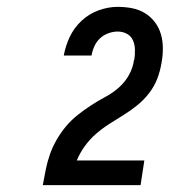

<svg xmlns="http://www.w3.org/2000/svg" viewBox="-20 -863 540 560"><path d="M105 -323V-324Q109 -346 113.5 -368.5Q118 -391 125.5 -412.5Q133 -434 145 -455Q157 -476 172.5 -494.5Q188 -513 207 -528Q226 -543 246 -556Q266 -569 287.5 -580.5Q309 -592 327 -608Q345 -624 356.5 -645Q368 -666 371 -689Q372 -689 372 -689.5Q372 -690 372 -690Q374 -705 373.5 -719.5Q373 -734 367.5 -746Q362 -758 350 -764.5Q338 -771 323 -771Q310 -771 296 -766Q282 -761 271.5 -751Q261 -741 255 -727.5Q249 -714 247 -701H166Q171 -729 183.5 -755.5Q196 -782 218 -802.5Q240 -823 268 -833Q296 -843 323 -843Q345 -843 365.5 -839Q386 -835 403 -824.5Q420 -814 432 -798Q444 -782 449.5 -762.5Q455 -743 455 -721.5Q455 -700 451 -679Q447 -655 438.5 -633Q430 -611 415 -591.5Q400 -572 381 -556.5Q362 -541 341 -528Q320 -515 299.5 -502Q279 -489 260.5 -473Q242 -457 227.5 -437Q213 -417 204 -395H401L390 -323Z"/></svg>

Font: Iosevka Curly Medium Oblique
Style: Regular
Weight: 500
Italic angle: -9°
Monospace: yes
Designer: Belleve Invis
Foundry: Belleve Invis
Version: Version 11.1.0; ttfautohint (v1.8.3)